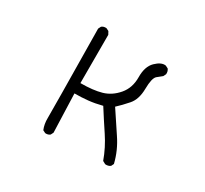

<svg xmlns="http://www.w3.org/2000/svg" viewBox="-155 -985 1310 1228"><g transform="rotate(30 500.0 -371.0)"><path d="M301.8 17.6 282.2 7.8Q266.6 -29.3 267.6 -74.7Q268.6 -120.1 260.7 -730.5L270.5 -750Q284.2 -761.7 305.7 -759.8L325.2 -750L336.9 -728.5V-372.1Q430.7 -372.1 491.2 -389.6Q551.8 -407.2 596.7 -460Q641.6 -512.7 640.6 -591.3Q639.6 -669.9 679.7 -709Q719.7 -748 753.9 -742.2L773.4 -732.4Q785.2 -716.8 783.2 -695.3L773.4 -675.8Q759.8 -666 737.8 -647Q715.8 -627.9 714.8 -548.8Q713.9 -469.7 675.8 -426.3Q637.7 -382.8 604.5 -352.5Q655.3 -274.4 707.5 -197.3Q759.8 -120.1 781.2 -31.2L771.5 -11.7Q755.9 0 733.4 -2L711.9 -13.7Q682.6 -95.7 632.8 -170.4Q583 -245.1 536.1 -319.3Q483.4 -305.7 435.5 -300.8Q387.7 -295.9 336.9 -295.9L346.7 -11.7L336.9 7.8Q323.2 19.5 301.8 17.6Z"/></g></svg>

Font: NaikaiFont
Style: Regular
Weight: 400
Version: Version 1.67